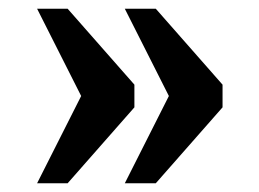

<svg xmlns="http://www.w3.org/2000/svg" viewBox="-20 -490 594 440"><path d="M266 -70 367 -270 266 -470H337L490 -296V-244L337 -70ZM65 -70 166 -270 65 -470H135L288 -296V-244L135 -70Z"/></svg>

Font: Noto Serif Ethiopic
Style: Bold
Weight: 700
Designer: Monotype Design Team
Foundry: Monotype Imaging Inc.
Version: Version 2.102; ttfautohint (v1.8.4.7-5d5b)